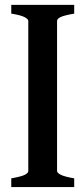

<svg xmlns="http://www.w3.org/2000/svg" viewBox="-20 -762 340 782"><path d="M212.4 -65.4Q212.4 -58.1 227.3 -50.3Q242.2 -42.5 282.2 -35.6V0H25.9V-35.6Q67.9 -43 81.5 -50.3Q95.2 -57.6 95.2 -65.4V-676.8Q95.2 -684.1 80.3 -692.1Q65.4 -700.2 25.9 -706.5V-742.2H282.2V-706.5Q239.7 -699.2 226.1 -692.1Q212.4 -685.1 212.4 -676.8Z"/></svg>

Font: Gentium Plus
Style: Bold
Weight: 700
Designer: Victor Gaultney, Annie Olsen, Iska Routamaa, Becca Hirsbrunner
Foundry: SIL International
Version: Version 6.101